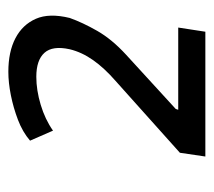

<svg xmlns="http://www.w3.org/2000/svg" viewBox="-46 -704 512 460"><g transform="rotate(-90 210.0 -474.0)"><path d="M65 -238 74 -299 246 -453Q277 -480 296 -507Q315 -534 322 -563Q331 -604 313.5 -623.5Q296 -643 256 -643Q224 -643 189 -632.5Q154 -622 127 -603L103 -658Q124 -676 153 -687Q182 -698 212 -704Q242 -710 268 -710Q316 -710 348.5 -693Q381 -676 395 -644Q409 -612 397 -563Q386 -532 366 -497Q346 -462 309 -428L179 -309L177 -303H374L364 -238Z"/></g></svg>

Font: Nunito Sans 7pt Condensed SemiBold
Style: Italic
Weight: 600
Width: 3
Italic angle: -9°
Designer: Vernon Adams
Foundry: Vernon Adams
Version: Version 3.101;gftools[0.9.27]